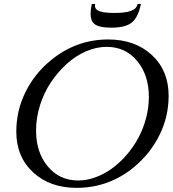

<svg xmlns="http://www.w3.org/2000/svg" viewBox="-20 -931 858 954"><path d="M517.6 -734.9Q650.9 -734.9 734.4 -657.7Q817.9 -580.6 817.9 -455.1Q817.9 -351.6 772.5 -260Q727.1 -168.5 647.5 -102.1Q522 2.4 360.8 2.4Q228 2.4 144.5 -74.7Q61 -151.9 61 -277.3Q61 -380.9 106.2 -472.7Q151.4 -564.5 231.4 -630.4Q357.9 -734.9 517.6 -734.9ZM509.8 -698.2Q459.5 -698.2 408.2 -676.3Q356.9 -654.3 312.7 -614.5Q268.6 -574.7 233.9 -523.4Q199.2 -472.2 179.2 -409.2Q159.2 -346.2 159.2 -282.2Q159.2 -174.3 217.3 -104.2Q275.4 -34.2 368.7 -34.2Q410.6 -34.2 453.6 -49.8Q496.6 -65.4 535.2 -93Q573.7 -120.6 607.9 -159.9Q642.1 -199.2 666.7 -244.6Q691.4 -290 705.6 -343.3Q719.7 -396.5 719.7 -449.7Q719.7 -557.6 661.6 -627.9Q603.5 -698.2 509.8 -698.2ZM548.8 -866.7Q601.1 -866.7 629.6 -876.5Q658.2 -886.2 663.6 -911.1H680.2Q666 -842.8 633.8 -818.1Q601.6 -793.5 533.2 -793.5Q478 -793.5 454.1 -808.3Q430.2 -823.2 430.2 -862.8Q430.2 -883.3 436 -911.1H452.6Q451.7 -905.3 451.7 -903.3Q451.7 -882.8 476.1 -874.8Q500.5 -866.7 548.8 -866.7Z"/></svg>

Font: Flanker
Style: Italic
Weight: 400
Italic angle: -12°
Designer: Flanker
Version: Version 2.027